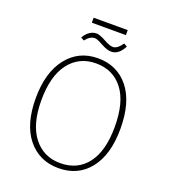

<svg xmlns="http://www.w3.org/2000/svg" viewBox="-163 -1029 1015 1155"><g transform="rotate(20 345.0 -451.5)"><path d="M454 -881H236V-913H454ZM404 -757Q378 -757 339 -778.5Q300 -800 286 -800Q255 -800 227 -764L206 -776Q239 -830 286 -830Q306 -830 345 -808.5Q384 -787 404 -787Q432 -787 462 -830L483 -818Q452 -757 404 -757ZM345 -693Q469 -693 542.5 -601.5Q616 -510 616 -340Q616 -175 543.5 -82.5Q471 10 345 10Q222 10 148 -81.5Q74 -173 74 -339Q74 -505 148.5 -599Q223 -693 345 -693ZM345 -660Q237 -660 173.5 -577.5Q110 -495 110 -339Q110 -186 174 -104Q238 -22 345 -22Q456 -22 518 -103.5Q580 -185 580 -340Q580 -497 517 -578.5Q454 -660 345 -660Z"/></g></svg>

Font: Fira Sans UltraLight
Style: Regular
Weight: 200
Designer: Carrois Corporate & Edenspiekermann AG
Foundry: Carrois Corporate GbR & Edenspiekermann AG
Version: Version 4.106;PS 004.106;hotconv 1.0.70;makeotf.lib2.5.58329